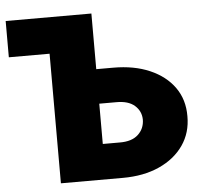

<svg xmlns="http://www.w3.org/2000/svg" viewBox="-52 -783 912 839"><g transform="rotate(-5 404.0 -364.0)"><path d="M2.9 -568.4V-727.5H378.9V-483.4H453.1Q544.9 -483.4 613.5 -453.6Q682.1 -423.8 720.2 -370.4Q758.3 -316.9 757.8 -244.1Q758.3 -171.9 720.2 -116.9Q682.1 -62 613.5 -31Q544.9 0 453.1 0H181.6V-568.4ZM378.9 -155.3H453.1Q506.3 -154.8 534.2 -180.7Q562 -206.5 562.5 -246.1Q562 -283.2 534.2 -307.9Q506.3 -332.5 453.1 -332H378.9Z"/></g></svg>

Font: Inter Tight Black
Style: Regular
Weight: 900
Designer: Rasmus Andersson
Foundry: rsms
Version: Version 3.004; ttfautohint (v1.8.4.7-5d5b)